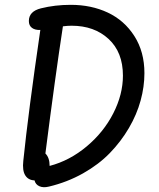

<svg xmlns="http://www.w3.org/2000/svg" viewBox="-20 -754 660 795"><path d="M183 18.5Q159.5 24.5 143.2 17.2Q127 10 123 -7Q97 -8 84.5 -28Q72 -48 76.5 -88Q97 -287.5 147 -630Q125.5 -629 112.5 -638.5Q99.5 -648 99.5 -667Q99.5 -707 149.5 -719.5Q207.5 -734 273 -734Q358 -734 426.5 -701.8Q495 -669.5 536.5 -604.5Q578 -539.5 578 -451Q578 -395 562.2 -337.5Q546.5 -280 513.8 -224Q481 -168 435 -120.5Q389 -73 323.8 -36.2Q258.5 0.5 183 18.5ZM168 -118.5Q185.5 -101 185.5 -67Q269 -89 339.2 -148Q409.5 -207 449.2 -285Q489 -363 489 -441Q489 -537.5 429.8 -592.5Q370.5 -647.5 276.5 -647.5Q259.5 -647.5 240.5 -645Q208.5 -436 168 -118.5Z"/></svg>

Font: Monaspace Radon
Style: Regular
Weight: 400
Designer: Riley Cran & the Lettermatic Team
Foundry: Lettermatic
Version: Version 1.000 (Monaspace Radon)